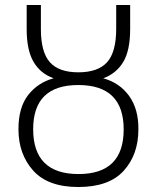

<svg xmlns="http://www.w3.org/2000/svg" viewBox="-20 -739 629 770"><path d="M294 11Q417 11 476 -54Q535 -119 535 -220Q536 -301 498 -354Q460 -407 394 -425Q446 -444 474 -490Q502 -536 502 -623V-719H446V-624Q446 -530 409.5 -489.5Q373 -449 294 -449Q216 -449 180 -489.5Q144 -530 144 -622V-719H87V-622Q87 -538 114.5 -491Q142 -444 195 -425Q132 -408 93 -358Q54 -308 54 -221Q54 -121 113 -55Q172 11 294 11ZM295 -41Q113 -41 113 -221Q113 -398 294 -398Q476 -398 476 -220Q476 -41 295 -41Z"/></svg>

Font: Noto Sans UI SemiCondensed Light
Style: Regular
Weight: 300
Width: 4
Designer: Monotype Design Team
Foundry: Monotype Imaging Inc.
Version: Version 1.901